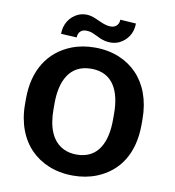

<svg xmlns="http://www.w3.org/2000/svg" viewBox="-96 -985 982 1080"><g transform="rotate(10 395.0 -445.0)"><path d="M723.5 -339V-371C723.5 -480.7 688.4 -568.4 631.1 -627C577.9 -681.4 498.6 -721 391.3 -721C342.2 -721 297.2 -712.8 256.5 -696.5C132.1 -646.6 58 -534.3 58 -371V-339C58 -229.6 94.1 -141.6 151.5 -83.5C204.7 -29.7 285.3 10 392.4 10C441.5 10 486.5 1.8 527.2 -14.5C651.9 -64.6 723.5 -175.2 723.5 -339ZM392.4 -110C365.3 -110 341.1 -115 319.8 -125C248.5 -158.5 220.8 -238.6 220.8 -339V-372C220.8 -497.5 265.6 -600 391.3 -600C517.4 -600 560.7 -498.4 560.7 -372V-339C560.7 -213.7 517.9 -110 392.4 -110ZM457.3 -853C428.6 -853 405.8 -864.5 385.2 -873.5C363.8 -882.9 340.7 -895 309.9 -895C293 -895 277.1 -891.5 262 -884.5C220 -864.9 188.9 -820.9 188.9 -764L279.1 -759C279.1 -786.4 296.1 -806 324.2 -806C338.1 -806 350.6 -803.8 361.6 -799.5C396.1 -785.9 421.9 -764 471.6 -764C489.2 -764 505.3 -767.5 520 -774.5C562.3 -794.7 593.7 -836 593.7 -894L503.5 -900C503.5 -872.6 485.4 -853 457.3 -853Z"/></g></svg>

Font: Asimov
Style: Wid
Weight: 500
Designer: Google
Version: Version 2.000980; 2014